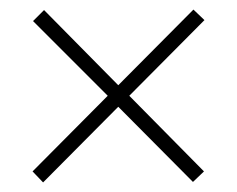

<svg xmlns="http://www.w3.org/2000/svg" viewBox="-20 -554 495 401"><path d="M384 -534 227 -376 72 -533 49 -510 205 -354 48 -196 70 -173 227 -331 383 -174 406 -196 250 -354 407 -512Z"/></svg>

Font: Noto Sans Hebrew Condensed ExtraLight
Style: Regular
Weight: 200
Width: 3
Designer: Monotype Design Team
Foundry: Monotype Imaging Inc.
Version: Version 2.004